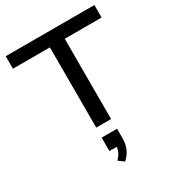

<svg xmlns="http://www.w3.org/2000/svg" viewBox="-229 -840 1156 1264"><g transform="rotate(-30 349.0 -208.0)"><path d="M293 0V-610H12V-705H686V-610H406V0ZM346 289 305 258Q329 233 338.5 210Q348 187 348 162L371 177H291V75H408V148Q408 190 393.5 224.5Q379 259 346 289Z"/></g></svg>

Font: Nunito Sans 10pt SemiExpanded SemiBold
Style: Regular
Weight: 600
Width: 6
Designer: Vernon Adams
Foundry: Vernon Adams
Version: Version 3.101;gftools[0.9.27]